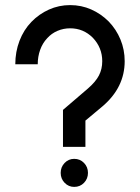

<svg xmlns="http://www.w3.org/2000/svg" viewBox="-20 -728 549 753"><path d="M315 -255V-152H227V-297L325 -381Q355 -407 368 -432Q381 -457 381 -488Q381 -541 344 -580Q307 -617 255 -617Q229 -617 205.5 -607Q182 -597 165 -578Q147 -559 137.5 -532.5Q128 -506 128 -476H40Q40 -525 56.5 -568Q73 -611 103 -642Q133 -673 172 -690.5Q211 -708 255 -708Q299 -708 337.5 -691Q376 -674 406 -644Q436 -613 452.5 -573Q469 -533 469 -488Q469 -385 382 -311ZM218 -50Q218 -73 233.5 -89Q249 -105 271 -105Q294 -105 309.5 -89Q325 -73 325 -50Q325 -27 309.5 -11Q294 5 271 5Q249 5 233.5 -11Q218 -27 218 -50Z"/></svg>

Font: Sulphur Point
Style: Bold
Weight: 700
Designer: Noponies / Dale Sattler
Foundry: Noponies
Version: Version 1.000; ttfautohint (v1.8)